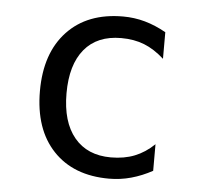

<svg xmlns="http://www.w3.org/2000/svg" viewBox="-42 -508 583 562"><g transform="rotate(5 250.0 -226.5)"><path d="M424.8 -22.5Q394.5 -5.9 362.8 2.9Q331.1 11.7 297.9 11.7Q193.4 11.7 133.8 -51.3Q74.2 -114.3 74.2 -226.6Q74.2 -337.9 133.8 -401.4Q193.4 -464.8 297.9 -464.8Q331.1 -464.8 362.3 -456.1Q393.6 -447.3 424.8 -429.7V-351.6Q395.5 -377.9 365.7 -389.6Q335.9 -401.4 297.9 -401.4Q227.5 -401.4 189.9 -356Q152.3 -310.5 152.3 -226.6Q152.3 -142.6 190.4 -96.7Q228.5 -50.8 297.9 -50.8Q336.9 -50.8 367.7 -63Q398.4 -75.2 424.8 -100.6Z"/></g></svg>

Font: BabelStone Irk Bitig Colour
Style: Regular
Weight: 400
Designer: Andrew West
Foundry: BabelStone
Version: Version 1.03 June 7, 2023